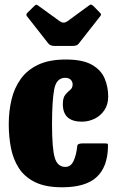

<svg xmlns="http://www.w3.org/2000/svg" viewBox="-20 -796 507 834"><path d="M18 -256.5Q18 -312.5 30 -363.2Q42 -414 70.2 -453.2Q98.5 -492.5 146.2 -515Q194 -537.5 266 -537.5Q339 -537.5 379 -514.8Q419 -492 434.5 -455.2Q450 -418.5 450 -377Q450 -342 433.5 -317.5Q417 -293 390.8 -280.2Q364.5 -267.5 335.5 -267.5Q253 -267.5 253 -343.5Q253 -371.5 263.5 -384.2Q274 -397 284.8 -405.5Q295.5 -414 295.5 -429Q295.5 -441.5 287 -449.8Q278.5 -458 263.5 -458Q224.5 -458 215.2 -406.8Q206 -355.5 206 -256.5Q206 -151.5 217.8 -111.2Q229.5 -71 264 -71Q288 -71 300 -97.8Q312 -124.5 315.5 -161.5Q316.5 -173 337 -173H435.5Q447 -173 448.2 -170.8Q449.5 -168.5 449 -159Q447.5 -71 399.8 -26.8Q352 17.5 249.5 17.5Q177.5 17.5 132 -5Q86.5 -27.5 61.8 -66Q37 -104.5 27.5 -153.8Q18 -203 18 -256.5ZM190 -607 97.5 -725Q90.5 -732.5 100 -741.5L129.5 -770.5Q136 -776 138.2 -775.8Q140.5 -775.5 147.5 -770.5L240 -703.5Q256.5 -692 272.5 -703.5L367 -772.5Q373 -777 376.8 -775.8Q380.5 -774.5 386 -769.5L412.5 -742.5Q418.5 -736.5 419 -733.8Q419.5 -731 414.5 -724.5L321.5 -606Q314.5 -596.5 295.5 -596.5H217Q198.5 -596.5 190 -607Z"/></svg>

Font: Besley* Condensed Heavy
Style: Regular
Weight: 800
Width: 3
Designer: Owen Earl
Foundry: indestructible type*
Version: Version 3.000; ttfautohint (v1.8.3)